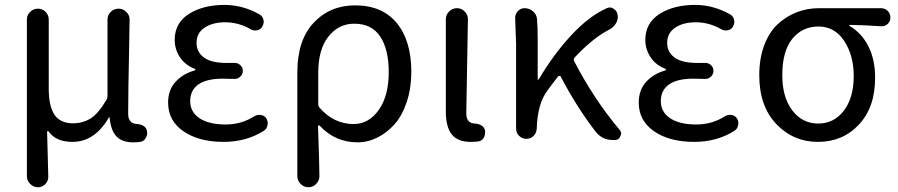

<svg xmlns="http://www.w3.org/2000/svg" viewBox="-20 -577 3734 798"><path d="M137.7 201.2Q119.1 201.2 105.5 187.5Q91.8 173.8 91.8 155.3V-496.1Q91.8 -514.6 105.5 -527.8Q119.1 -541 137.7 -541Q156.2 -541 169.4 -527.8Q182.6 -514.6 182.6 -496.1V-208Q182.6 -135.7 206.5 -100.1Q230.5 -64.5 283.2 -64.5Q323.2 -64.5 355.5 -84Q387.7 -103.5 421.9 -161.1Q426.8 -168.9 426.8 -178.7V-495.1Q426.8 -514.6 440.4 -527.8Q454.1 -541 473.1 -541Q492.2 -541 504.9 -527.3Q518.6 -514.6 518.6 -496.1Q518.6 -492.2 516.6 -372.1Q514.6 -276.4 513.7 -216.8Q512.7 -157.2 512.7 -104.5Q512.7 -62.5 550.8 -61.5Q565.4 -60.5 577.1 -53.2Q588.9 -45.9 590.8 -32.2Q591.8 -28.3 591.8 -24.4Q591.8 -13.7 585.9 -3.9Q579.1 9.8 563.5 12.7Q549.8 14.6 533.2 14.6Q487.3 14.6 463.9 -10.3Q440.4 -35.2 435.5 -88.9Q434.6 -89.8 433.6 -89.8Q432.6 -89.8 432.6 -88.9Q374 12.7 281.2 12.7Q211.9 12.7 181.6 -31.2Q179.7 -33.2 177.7 -32.2Q175.8 -31.2 175.8 -29.3L180.7 158.2Q180.7 174.8 168.9 187.5Q156.2 201.2 137.7 201.2Z M909.2 12.7Q806.6 12.7 742.7 -31.2Q678.7 -75.2 678.7 -150.4Q678.7 -203.1 709.5 -236.8Q740.2 -270.5 789.1 -284.2Q792 -285.2 792 -287.6Q792 -290 790 -291Q750 -305.7 728 -338.9Q706.1 -372.1 706.1 -411.1Q706.1 -481.4 765.1 -519Q824.2 -556.6 913.1 -556.6Q989.3 -556.6 1059.6 -516.6Q1072.3 -508.8 1075.2 -494.1Q1078.1 -479.5 1070.3 -466.8Q1063.5 -454.1 1048.8 -451.2Q1034.2 -448.2 1022.5 -455.1Q971.7 -484.4 916 -484.4Q863.3 -484.4 830.1 -461.9Q796.9 -439.5 796.9 -399.4Q796.9 -360.4 827.6 -337.9Q858.4 -315.4 921.9 -315.4Q937.5 -315.4 953.1 -315.4Q967.8 -316.4 978.5 -306.6Q989.3 -296.9 989.3 -282.7Q989.3 -268.6 978.5 -258.3Q967.8 -248 953.1 -249Q928.7 -250 905.3 -250Q838.9 -250 804.7 -226.1Q770.5 -202.1 770.5 -156.7Q770.5 -111.3 809.6 -85.4Q848.6 -59.6 918 -59.6Q983.4 -59.6 1037.1 -93.8Q1049.8 -101.6 1064.5 -99.1Q1079.1 -96.7 1086.9 -85Q1092.8 -75.2 1092.8 -64.5Q1092.8 -60.5 1091.8 -56.6Q1088.9 -41 1076.2 -33.2Q1003.9 12.7 909.2 12.7Z M1215.8 155.3V-276.4Q1215.8 -410.2 1283.7 -482.4Q1351.6 -554.7 1456.1 -554.7Q1568.4 -554.7 1628.9 -481.4Q1689.5 -408.2 1689.5 -278.3Q1689.5 -210.9 1670.9 -154.3Q1652.3 -97.7 1620.6 -61.5Q1588.9 -25.4 1548.8 -5.4Q1508.8 14.6 1465.8 14.6Q1373 14.6 1308.6 -54.7Q1306.6 -56.6 1304.2 -55.7Q1301.8 -54.7 1301.8 -52.7Q1307.6 115.2 1307.6 155.3Q1307.6 173.8 1293.9 187.5Q1281.2 201.2 1262.2 201.2Q1243.2 201.2 1229.5 187.5Q1215.8 173.8 1215.8 155.3ZM1450.2 -61.5Q1512.7 -61.5 1554.2 -120.1Q1595.7 -178.7 1595.7 -277.3Q1595.7 -371.1 1560.5 -424.8Q1525.4 -478.5 1452.1 -478.5Q1387.7 -478.5 1345.2 -425.3Q1302.7 -372.1 1302.7 -274.4V-144.5Q1302.7 -134.8 1309.6 -127.9Q1368.2 -61.5 1450.2 -61.5Z M1936.5 12.7Q1881.8 12.7 1857.4 -18.6Q1833 -49.8 1833 -113.3V-497.1Q1833 -515.6 1846.7 -529.3Q1860.4 -543 1879.4 -543Q1898.4 -543 1911.1 -529.3Q1924.8 -516.6 1924.8 -498L1918 -106.4Q1918 -63.5 1955.1 -63.5Q1969.7 -62.5 1981.4 -55.2Q1993.2 -47.9 1996.1 -34.2Q1996.1 -30.3 1996.1 -25.4Q1996.1 -14.6 1991.2 -4.9Q1983.4 7.8 1968.8 10.7Q1954.1 12.7 1936.5 12.7Z M2554.7 -38.1Q2561.5 -30.3 2561.5 -21.5Q2561.5 -16.6 2558.6 -11.7Q2553.7 2.9 2538.1 4.9Q2532.2 4.9 2527.3 4.9Q2482.4 4.9 2455.1 -30.3Q2375 -134.8 2310.5 -258.8Q2309.6 -261.7 2305.7 -261.7Q2301.8 -261.7 2299.8 -259.8Q2275.4 -228.5 2254.9 -200.2Q2213.9 -145.5 2210.9 -43Q2210 -24.4 2197.8 -12.2Q2185.5 0 2168 0Q2150.4 0 2137.7 -12.2Q2125 -24.4 2125 -43V-393.6L2121.1 -502.9Q2121.1 -517.6 2130.9 -529.3Q2142.6 -543 2160.2 -543Q2179.7 -543 2194.8 -530.3Q2210 -517.6 2211.9 -499Q2214.8 -461.9 2214.8 -416V-248Q2214.8 -246.1 2216.8 -246.1Q2218.8 -246.1 2219.7 -248Q2280.3 -350.6 2354 -430.2Q2427.7 -509.8 2502 -543Q2508.8 -545.9 2514.6 -545.9Q2523.4 -545.9 2531.2 -540Q2545.9 -530.3 2546.9 -513.7Q2547.9 -510.7 2547.9 -507.8Q2547.9 -492.2 2539.1 -478.5Q2528.3 -461.9 2510.7 -453.1Q2444.3 -418.9 2369.1 -338.9Q2362.3 -332 2366.2 -323.2Q2447.3 -166 2554.7 -38.1Z M2865.2 12.7Q2762.7 12.7 2698.7 -31.2Q2634.8 -75.2 2634.8 -150.4Q2634.8 -203.1 2665.5 -236.8Q2696.3 -270.5 2745.1 -284.2Q2748 -285.2 2748 -287.6Q2748 -290 2746.1 -291Q2706.1 -305.7 2684.1 -338.9Q2662.1 -372.1 2662.1 -411.1Q2662.1 -481.4 2721.2 -519Q2780.3 -556.6 2869.1 -556.6Q2945.3 -556.6 3015.6 -516.6Q3028.3 -508.8 3031.2 -494.1Q3034.2 -479.5 3026.4 -466.8Q3019.5 -454.1 3004.9 -451.2Q2990.2 -448.2 2978.5 -455.1Q2927.7 -484.4 2872.1 -484.4Q2819.3 -484.4 2786.1 -461.9Q2752.9 -439.5 2752.9 -399.4Q2752.9 -360.4 2783.7 -337.9Q2814.5 -315.4 2877.9 -315.4Q2893.6 -315.4 2909.2 -315.4Q2923.8 -316.4 2934.6 -306.6Q2945.3 -296.9 2945.3 -282.7Q2945.3 -268.6 2934.6 -258.3Q2923.8 -248 2909.2 -249Q2884.8 -250 2861.3 -250Q2794.9 -250 2760.7 -226.1Q2726.6 -202.1 2726.6 -156.7Q2726.6 -111.3 2765.6 -85.4Q2804.7 -59.6 2874 -59.6Q2939.5 -59.6 2993.2 -93.8Q3005.9 -101.6 3020.5 -99.1Q3035.2 -96.7 3043 -85Q3048.8 -75.2 3048.8 -64.5Q3048.8 -60.5 3047.9 -56.6Q3044.9 -41 3032.2 -33.2Q2960 12.7 2865.2 12.7Z M3379.9 12.7Q3277.3 12.7 3206.5 -61.5Q3135.7 -135.7 3135.7 -264.6Q3135.7 -334 3156.2 -388.7Q3176.8 -443.4 3211.9 -476.1Q3247.1 -508.8 3291 -525.9Q3335 -543 3383.8 -543H3641.6Q3658.2 -543 3669.4 -531.7Q3680.7 -520.5 3680.7 -503.9Q3680.7 -488.3 3669.4 -477.5Q3658.2 -466.8 3642.6 -467.8Q3574.2 -472.7 3511.7 -473.6Q3509.8 -473.6 3509.8 -471.7Q3509.8 -469.7 3511.7 -468.8Q3561.5 -439.5 3589.4 -384.3Q3617.2 -329.1 3617.2 -253.9Q3617.2 -130.9 3549.8 -59.1Q3482.4 12.7 3379.9 12.7ZM3380.9 -63.5Q3446.3 -63.5 3487.3 -117.2Q3528.3 -170.9 3528.3 -260.7Q3528.3 -346.7 3488.8 -406.7Q3449.2 -466.8 3381.8 -466.8Q3314.5 -466.8 3272.9 -415.5Q3231.4 -364.3 3231.4 -264.6Q3231.4 -172.9 3272.9 -118.2Q3314.5 -63.5 3380.9 -63.5Z"/></svg>

Font: irohamaru Regular
Style: Regular
Weight: 400
Designer: [Source Han Sans]
Ryoko NISHIZUKA  (kana & ideographs); Paul D. Hunt (Latin, Greek & Cyrillic); Wenlong ZHANG  (bopomofo
Version: Version 1.00